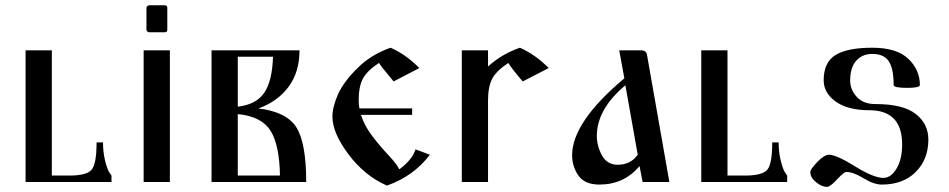

<svg xmlns="http://www.w3.org/2000/svg" viewBox="-20 -691 3603 729"><path d="M77.1 0V-500H176.8V-24.4H243.2Q309.6 -24.4 328.1 -46.9Q346.7 -69.3 346.7 -150.4H371.1Q371.1 -113.3 378.9 -81.5Q386.7 -49.8 394.5 -37.1L403.3 -24.4V0Z M525.4 0V-500H625V0ZM536.1 -578.1V-661.1Q536.1 -665 539.6 -668Q543 -670.9 546.9 -670.9H605.5Q615.2 -670.9 615.2 -661.1V-578.1Q615.2 -568.4 605.5 -568.4H546.9Q543 -568.4 539.6 -571.3Q536.1 -574.2 536.1 -578.1Z M783.2 0V-500H1117.2Q1117.2 -417 1075.2 -360.8Q1033.2 -304.7 960.9 -279.3Q1067.4 -266.6 1105 -208Q1142.6 -149.4 1142.6 0ZM882.8 -24.4H1043Q1041 -141.6 1006.8 -195.3Q972.7 -249 882.8 -257.8ZM882.8 -286.1Q953.1 -293.9 983.4 -338.9Q1013.7 -383.8 1016.6 -475.6H882.8Z M1242.2 -248Q1242.2 -285.2 1263.2 -332.5Q1284.2 -379.9 1336.9 -432.1Q1389.6 -484.4 1462.9 -509.8Q1519.5 -485.4 1572.3 -432.6L1474.6 -381.8Q1426.8 -438.5 1418.9 -452.1Q1373 -421.9 1357.4 -391.6Q1341.8 -361.3 1341.8 -309.6Q1341.8 -293.9 1344.7 -279.3H1544.9V-254.9H1350.6Q1363.3 -213.9 1394 -173.8Q1424.8 -133.8 1456.1 -100.6Q1487.3 -67.4 1496.1 -47.9Q1545.9 -85 1557.6 -124L1612.3 -103.5Q1550.8 -22.5 1449.2 13.7Q1364.3 -23.4 1303.2 -105Q1242.2 -186.5 1242.2 -248Z M1733.4 0V-500H1833V-438.5Q1885.7 -486.3 1954.1 -509.8Q2010.7 -485.4 2063.5 -432.6L1964.8 -381.8Q1918.9 -435.5 1910.2 -452.1Q1864.3 -421.9 1848.6 -391.6Q1833 -361.3 1833 -309.6V0Z M2152.3 -101.6Q2152.3 -227.5 2350.6 -393.6L2331.1 -500H2413.1Q2433.6 -500 2436.5 -483.4L2521.5 0H2419.9L2408.2 -60.5Q2349.6 9.8 2255.9 9.8Q2200.2 9.8 2176.3 -24.4Q2152.3 -58.6 2152.3 -101.6ZM2246.1 -174.8Q2246.1 -136.7 2265.6 -101.1Q2285.2 -65.4 2325.2 -65.4Q2374 -65.4 2401.4 -103.5L2354.5 -367.2Q2246.1 -276.4 2246.1 -174.8Z M2642.6 0V-500H2742.2V-24.4H2808.6Q2875 -24.4 2893.6 -46.9Q2912.1 -69.3 2912.1 -150.4H2936.5Q2936.5 -113.3 2944.3 -81.5Q2952.1 -49.8 2960 -37.1L2968.8 -24.4V0Z M3056.6 -38.1Q3056.6 -47.9 3083 -75.7Q3109.4 -103.5 3127.9 -103.5Q3155.3 -103.5 3226.1 -59.6Q3296.9 -15.6 3334 -15.6Q3363.3 -15.6 3384.3 -51.3Q3405.3 -86.9 3405.3 -142.6Q3405.3 -272.5 3280.3 -272.5Q3199.2 -272.5 3153.3 -305.2Q3107.4 -337.9 3107.4 -385.7Q3107.4 -455.1 3152.8 -482.4Q3198.2 -509.8 3292 -509.8Q3384.8 -509.8 3428.7 -467.8Q3472.7 -425.8 3472.7 -368.2Q3472.7 -357.4 3424.8 -357.4Q3373 -357.4 3373 -368.2Q3373 -430.7 3354.5 -458.5Q3335.9 -486.3 3292 -486.3Q3253.9 -486.3 3231 -460.4Q3208 -434.6 3208 -384.8Q3208 -350.6 3232.9 -323.2Q3257.8 -295.9 3303.7 -295.9Q3409.2 -295.9 3457 -258.3Q3504.9 -220.7 3504.9 -161.1Q3504.9 -85.9 3457 -38.1Q3409.2 9.8 3328.1 9.8Q3297.9 9.8 3258.8 -14.2Q3219.7 -38.1 3193.4 -38.1Q3184.6 -38.1 3158.2 -9.8Q3131.8 18.6 3120.1 18.6Q3100.6 18.6 3078.6 1Q3056.6 -16.6 3056.6 -38.1Z"/></svg>

Font: TriodPostnaja
Style: Medium
Weight: 500
Version: 20110805